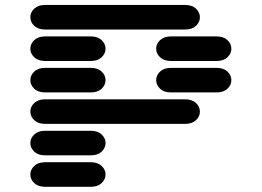

<svg xmlns="http://www.w3.org/2000/svg" viewBox="-20 -631 1040 763"><path d="M159.2 111.3H340.8Q368.2 111.3 383.8 96.7Q399.4 82 399.4 62.5Q399.4 43 383.8 28.3Q368.2 13.7 340.8 13.7H159.2Q131.8 13.7 116.2 28.3Q100.6 43 100.6 62.5Q100.6 82 116.2 96.7Q131.8 111.3 159.2 111.3ZM159.2 -13.7H340.8Q368.2 -13.7 383.8 -28.3Q399.4 -43 399.4 -62.5Q399.4 -82 383.8 -96.7Q368.2 -111.3 340.8 -111.3H159.2Q131.8 -111.3 116.2 -96.7Q100.6 -82 100.6 -62.5Q100.6 -43 116.2 -28.3Q131.8 -13.7 159.2 -13.7ZM159.2 -138.7H715.8Q743.2 -138.7 758.8 -153.3Q774.4 -168 774.4 -187.5Q774.4 -207 758.8 -221.7Q743.2 -236.3 715.8 -236.3H159.2Q131.8 -236.3 116.2 -221.7Q100.6 -207 100.6 -187.5Q100.6 -168 116.2 -153.3Q131.8 -138.7 159.2 -138.7ZM159.2 -263.7H340.8Q368.2 -263.7 383.8 -278.3Q399.4 -293 399.4 -312.5Q399.4 -332 383.8 -346.7Q368.2 -361.3 340.8 -361.3H159.2Q131.8 -361.3 116.2 -346.7Q100.6 -332 100.6 -312.5Q100.6 -293 116.2 -278.3Q131.8 -263.7 159.2 -263.7ZM659.2 -263.7H840.8Q868.2 -263.7 883.8 -278.3Q899.4 -293 899.4 -312.5Q899.4 -332 883.8 -346.7Q868.2 -361.3 840.8 -361.3H659.2Q631.8 -361.3 616.2 -346.7Q600.6 -332 600.6 -312.5Q600.6 -293 616.2 -278.3Q631.8 -263.7 659.2 -263.7ZM159.2 -388.7H340.8Q368.2 -388.7 383.8 -403.3Q399.4 -418 399.4 -437.5Q399.4 -457 383.8 -471.7Q368.2 -486.3 340.8 -486.3H159.2Q131.8 -486.3 116.2 -471.7Q100.6 -457 100.6 -437.5Q100.6 -418 116.2 -403.3Q131.8 -388.7 159.2 -388.7ZM659.2 -388.7H840.8Q868.2 -388.7 883.8 -403.3Q899.4 -418 899.4 -437.5Q899.4 -457 883.8 -471.7Q868.2 -486.3 840.8 -486.3H659.2Q631.8 -486.3 616.2 -471.7Q600.6 -457 600.6 -437.5Q600.6 -418 616.2 -403.3Q631.8 -388.7 659.2 -388.7ZM159.2 -513.7H715.8Q743.2 -513.7 758.8 -528.3Q774.4 -543 774.4 -562.5Q774.4 -582 758.8 -596.7Q743.2 -611.3 715.8 -611.3H159.2Q131.8 -611.3 116.2 -596.7Q100.6 -582 100.6 -562.5Q100.6 -543 116.2 -528.3Q131.8 -513.7 159.2 -513.7Z"/></svg>

Font: Sixtyfour Convergence
Style: Regular
Weight: 400
Designer: Jens Kutilek
Foundry: Jens Kutilek
Version: Version 2.001